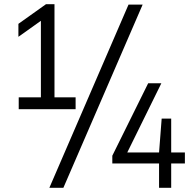

<svg xmlns="http://www.w3.org/2000/svg" viewBox="-20 -830 918 918"><path d="M69.5 -308V-364.5H175.5V-730.5L68 -654V-716L200 -810H240.5V-364.5H341.5V-308ZM216 68 594.5 -808H662L283 68ZM517 -48.5V-85.5L688.5 -432H751.5L588.5 -101H740.5L753 -263H798.5V-101H864V-48.5H798.5V68H740.5V-48.5Z"/></svg>

Font: Encode Sans SemiCondensed SemiCondensed
Style: Regular
Weight: 400
Width: 4
Designer: Multiple Designers
Foundry: Impallari Type
Version: Version 3.000; ttfautohint (v1.8.3) -l 8 -r 50 -G 200 -x 14 